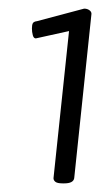

<svg xmlns="http://www.w3.org/2000/svg" viewBox="-20 -722 257 445"><path d="M175 -702Q182 -702 187 -698.5Q192 -695 192 -690L152 -309Q150 -297 129 -297H125Q113 -297 108.5 -300.5Q104 -304 104 -309L140 -650L63 -633Q58 -633 56 -640.5Q54 -648 54 -656Q54 -664 56 -668Q58 -672 66 -673Z"/></svg>

Font: Asap VF Beta
Style: Italic
Weight: 400
Italic angle: -6°
Designer: Pablo Cosgaya
Foundry: Pablo Cosgaya
Version: Version 1.007